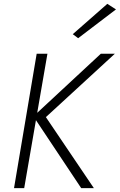

<svg xmlns="http://www.w3.org/2000/svg" viewBox="-20 -980 624 1000"><path d="M171 -700 53 0H106L227 -700ZM505 -700 154 -374 403 0H469L219 -370L578 -700ZM584 -931 539 -960 359 -802 387 -781Z"/></svg>

Font: Jost Light
Style: Italic
Weight: 300
Italic angle: -5°
Version: Version 3.710